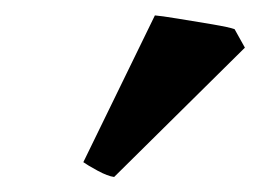

<svg xmlns="http://www.w3.org/2000/svg" viewBox="-20 -700 343 253"><path d="M130.4 -466.8Q122.1 -467.8 108.6 -475.1Q95.2 -482.4 89.8 -486.3L184.1 -679.7Q191.4 -679.2 214.1 -675.5Q236.8 -671.9 259.5 -668Q282.2 -664.1 289.1 -661.6L302.7 -637.2Z"/></svg>

Font: Dai Banna SIL SemiBold
Style: Regular
Weight: 600
Designer: Victor Gaultney
Foundry: SIL International
Version: Version 4.000